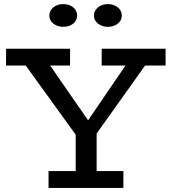

<svg xmlns="http://www.w3.org/2000/svg" viewBox="-20 -926 846 946"><path d="M291 -793.9Q262.7 -793.9 242.9 -809.6Q223.1 -825.2 223.1 -849.1Q223.1 -873.5 242.9 -889.6Q262.7 -905.8 291 -905.8Q321.3 -905.8 340.6 -889.9Q359.9 -874 359.9 -849.1Q359.9 -825.2 340.6 -809.6Q321.3 -793.9 291 -793.9ZM511.2 -793.9Q482.9 -793.9 462.9 -809.6Q442.9 -825.2 442.9 -849.1Q442.9 -873.5 462.9 -889.6Q482.9 -905.8 511.2 -905.8Q540.5 -905.8 560.3 -889.9Q580.1 -874 580.1 -849.1Q580.1 -825.2 560.3 -809.6Q540.5 -793.9 511.2 -793.9ZM694.8 -603 456.1 -268.1V-83H587.9V0H219.2V-83H353V-262.2L106.9 -603H9.8V-686H325.2V-603H227.1L414.1 -333L598.1 -603H481V-686H795.9V-603Z"/></svg>

Font: BioRhyme
Style: Regular
Weight: 400
Designer: Aoife Mooney
Foundry: Aoife Mooney Type
Version: Version 1.500;PS 001.500;hotconv 1.0.88;makeotf.lib2.5.64775